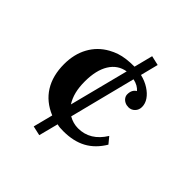

<svg xmlns="http://www.w3.org/2000/svg" viewBox="-210 -960 1160 1160"><g transform="rotate(45 370.0 -380.0)"><path d="M439.9 -790 501 -775.9 472.2 -662.1Q514.2 -651.9 546.1 -631.3Q578.1 -610.8 595.9 -584.7Q613.8 -558.6 613.8 -529.8Q613.8 -504.4 597.2 -487.3Q580.6 -470.2 556.2 -470.2Q539.6 -470.2 525.9 -477.1Q512.2 -483.9 504.2 -495.6Q496.1 -507.3 496.1 -521Q496.1 -559.6 523.9 -576.2Q513.2 -588.9 497.3 -597.9Q481.4 -606.9 459 -611.8L351.1 -187Q370.6 -175.8 390.6 -170.4Q410.6 -165 431.2 -165Q534.7 -165 597.2 -266.1L630.9 -225.1Q589.4 -155.8 528.3 -122.8Q467.3 -89.8 380.9 -89.8Q362.8 -89.8 351.3 -90.8Q339.8 -91.8 327.1 -95.2L294.9 29.8L233.9 16.1L266.1 -109.9Q182.6 -144.5 139.9 -213.1Q97.2 -281.7 97.2 -379.9Q97.2 -464.8 132.6 -529.5Q168 -594.2 233.9 -630.9Q259.3 -645 284.9 -653.6Q310.5 -662.1 340.8 -666Q371.1 -669.9 409.2 -669.9ZM396 -616.2Q331.1 -605.5 295.4 -547.9Q259.8 -490.2 259.8 -394Q259.8 -344.7 269.3 -306.6Q278.8 -268.6 298.8 -236.8Z"/></g></svg>

Font: BIZ UDPMincho
Style: Bold
Weight: 700
Designer: TypeBank Co., Ltd.
Foundry: Morisawa Inc.
Version: Version 1.06